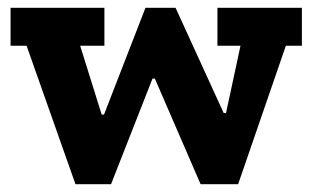

<svg xmlns="http://www.w3.org/2000/svg" viewBox="-20 -471 800 491"><path d="M752 -354H711L589 0H493L376 -270H370L264 0H173L48 -354H7V-451H247V-354H185L240 -178H246L352 -451H429L552 -182H558L595 -354H536V-451H752Z"/></svg>

Font: Zilla Slab Bold
Style: Bold
Weight: 700
Designer: Typotheque.com
Foundry: Typotheque type foundry
Version: Version 1.1; 2017; ttfautohint (v1.6)